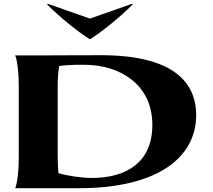

<svg xmlns="http://www.w3.org/2000/svg" viewBox="-20 -992 1124 1012"><path d="M213 -700H60C60 -700 79 -662 79 -530V-169C79 -38 60 0 60 0H395C818 0 1014 -167 1014 -385C1014 -569 878 -701 513 -701C338 -701 281 -700 213 -700ZM284 -173V-530C284 -580 287 -618 292 -644C348 -652 415 -651 443 -650C602 -646 783 -555 783 -333C783 -132 641 -54 463 -54C416 -54 341 -64 288 -79C286 -103 284 -134 284 -173ZM232 -972 228 -969C300 -897 395 -821 454 -785C513 -821 606 -896 680 -969L676 -972L454 -894Z"/></svg>

Font: Coconat
Style: Bold
Weight: 900
Width: 8
Designer: Sara Lavazza
Foundry: Collletttivo
Version: Version 1.000;Glyphs 3.2 (3217)